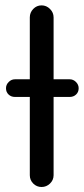

<svg xmlns="http://www.w3.org/2000/svg" viewBox="-20 -708 320 733"><path d="M93.8 -39.1V-641.6Q93.8 -660.2 106.9 -673.8Q120.1 -687.5 138.7 -687.5Q157.2 -687.5 170.9 -673.8Q184.6 -660.2 184.6 -641.6V-39.1Q184.6 -20.5 170.9 -7.3Q157.2 5.9 138.7 5.9Q120.1 5.9 106.9 -7.3Q93.8 -20.5 93.8 -39.1ZM2.9 -371.1Q2.9 -384.8 13.2 -395Q23.4 -405.3 37.1 -405.3H246.1Q259.8 -405.3 270 -395Q280.3 -384.8 280.3 -371.1Q280.3 -356.4 270.5 -347.2Q260.7 -337.9 246.1 -337.9H37.1Q22.5 -337.9 12.7 -347.2Q2.9 -356.4 2.9 -371.1Z"/></svg>

Font: jf-openhuninn-2.1
Style: Regular
Weight: 400
Designer: [Kosugi Maru]
Designed by MOTOYA      

[Varela Round]
Joe Prince (Latin component); Avraham Cornfeld (Hebrew component)
Foundry: justfont Co., Ltd.
Version: 2.1